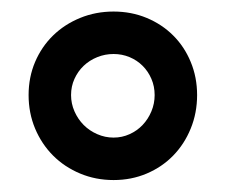

<svg xmlns="http://www.w3.org/2000/svg" viewBox="-20 -745 389 331"><path d="M29.3 -581.1Q29.3 -611.8 40.5 -638.2Q51.8 -664.6 71.5 -683.8Q91.3 -703.1 118.2 -714.1Q145 -725.1 175.8 -725.1Q206.5 -725.1 232.9 -714.1Q259.3 -703.1 278.6 -683.8Q297.9 -664.6 308.8 -638.2Q319.8 -611.8 319.8 -581.1Q319.8 -550.3 308.8 -523.4Q297.9 -496.6 278.6 -476.8Q259.3 -457 232.9 -445.8Q206.5 -434.6 175.8 -434.6Q145 -434.6 118.2 -445.8Q91.3 -457 71.5 -476.8Q51.8 -496.6 40.5 -523.4Q29.3 -550.3 29.3 -581.1ZM246.6 -581.1Q246.6 -596.2 241 -609.1Q235.4 -622.1 225.8 -631.6Q216.3 -641.1 203.4 -646.5Q190.4 -651.9 175.8 -651.9Q161.1 -651.9 147.7 -646.5Q134.3 -641.1 124.3 -631.6Q114.3 -622.1 108.4 -609.1Q102.5 -596.2 102.5 -581.1Q102.5 -566.4 108.4 -553Q114.3 -539.6 124.3 -529.5Q134.3 -519.5 147.7 -513.7Q161.1 -507.8 175.8 -507.8Q190.4 -507.8 203.4 -513.7Q216.3 -519.5 225.8 -529.5Q235.4 -539.6 241 -553Q246.6 -566.4 246.6 -581.1Z"/></svg>

Font: Andika New Basic
Style: Bold
Weight: 700
Designer: Victor Gaultney, Annie Olsen, Pablo Ugerman
Foundry: SIL International
Version: Version 5.500; ttfautohint (v1.8.3)